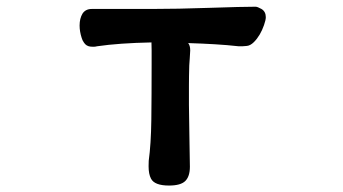

<svg xmlns="http://www.w3.org/2000/svg" viewBox="-20 -496 1040 583"><path d="M440.4 -342.8Q440.4 -353 439.9 -367.2Q341.3 -365.2 274.9 -355.5Q269 -354 263.9 -354Q258.8 -354 254.4 -354.5Q241.7 -356 234.9 -366.7Q230 -373.5 228 -380.9Q221.7 -400.4 221.7 -418.5Q221.7 -439.9 230.5 -454.6Q239.7 -468.8 258.8 -468.8H440.4Q517.6 -468.8 616.2 -472.2Q715.8 -475.6 755.9 -475.6Q761.7 -475.6 773.9 -468.8Q787.1 -460.9 787.1 -443.8Q787.1 -435.5 781.7 -419.9Q770.5 -387.7 751 -368.2Q739.7 -356.9 728 -356.4Q722.2 -355.5 716.3 -355.5H704.6Q669.4 -359.4 632.1 -361.6Q594.7 -363.8 551.3 -365.2Q557.6 -357.9 557.6 -342.8Q557.6 -341.3 557.1 -334.5Q556.6 -327.6 556.2 -319.3Q555.7 -311 554.7 -297.4Q553.7 -264.6 553.7 -235.8V-177.7Q553.7 -149.4 555.2 -76.2Q556.6 -2.9 556.6 10.3Q556.6 39.6 542.7 53.5Q528.8 67.4 493.2 67.4Q449.2 67.4 438.5 46.4Q431.2 32.7 431.2 8.8Q431.2 1 431.6 -7.8Q438.5 -58.1 439.5 -132.1Q440.4 -206.1 440.4 -300.8Z"/></svg>

Font: Bakudai
Style: Bold
Weight: 700
Version: Version 1.48